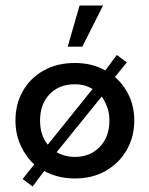

<svg xmlns="http://www.w3.org/2000/svg" viewBox="-20 -636 541 695"><path d="M98 39 62 12 104 -41Q74 -68 55 -109Q36 -150 36 -200Q36 -259 62.5 -306Q89 -353 137.5 -380.5Q186 -408 251 -408Q314 -408 361 -381L403 -437L439 -410L396 -357Q428 -330 447 -289.5Q466 -249 466 -200Q466 -141 439 -93.5Q412 -46 363.5 -18Q315 10 251 10Q219 10 191.5 3Q164 -4 140 -17ZM139 -95 332 -335 329 -305Q312 -317 293.5 -324Q275 -331 251 -331Q194 -331 159.5 -295Q125 -259 125 -200Q125 -170 133.5 -146.5Q142 -123 161 -103ZM251 -68Q306 -68 341 -104Q376 -140 376 -200Q376 -229 366.5 -252.5Q357 -276 345 -290L359 -300L168 -64L176 -90Q192 -80 210.5 -74Q229 -68 251 -68ZM225 -467 268 -616H353L278 -467Z"/></svg>

Font: Rokkitt Medium
Style: Regular
Weight: 500
Version: Version 3.103